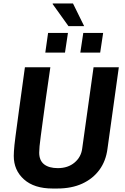

<svg xmlns="http://www.w3.org/2000/svg" viewBox="-20 -1072 720 1102"><path d="M282 10Q176 10 117.5 -42.5Q59 -95 59 -177Q59 -189 60 -204Q61 -219 63 -240Q65 -261 69 -290Q73 -319 78 -357Q83 -395 89.5 -443Q96 -491 104.5 -551.5Q113 -612 123 -686H269Q254 -584 243.5 -509Q233 -434 226 -380.5Q219 -327 214 -291Q209 -255 207 -232.5Q205 -210 205 -196Q205 -151 233 -129Q261 -107 312 -107Q370 -107 408 -139Q446 -171 452 -221L517 -686H662L597 -219Q588 -148 550.5 -97Q513 -46 452 -18Q391 10 308 10ZM373 -922 282 -1049 283 -1052H399L463 -922ZM240 -770 256 -883H370L353 -770ZM441 -770 458 -883H572L555 -770Z"/></svg>

Font: Chivo SemiBold
Style: Italic
Weight: 600
Italic angle: -8.05°
Designer: Hector Gatti
Foundry: Omnibus-Type
Version: Version 2.002